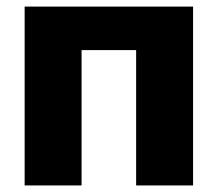

<svg xmlns="http://www.w3.org/2000/svg" viewBox="-20 -566 665 586"><path d="M569.3 -545.9V0H395.5V-413.1H229V0H55.2V-545.9Z"/></svg>

Font: Inter Extra Bold
Style: Regular
Weight: 800
Designer: Rasmus Andersson
Foundry: rsms
Version: Version 4.000;git-3c8e0fc